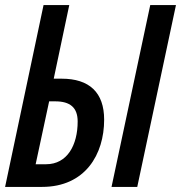

<svg xmlns="http://www.w3.org/2000/svg" viewBox="-21 -734 711 754"><path d="M-1 0H144C314 0 388 -128 388 -264C388 -371 330 -425 221 -425H190L251 -714H150ZM417 0H518L670 -714H569ZM119 -89 172 -336H196C254 -336 284 -312 284 -257C284 -164 243 -89 160 -89Z"/></svg>

Font: Noto Sans UI Condensed Medium
Style: Italic
Weight: 500
Width: 3
Italic angle: -12°
Designer: Monotype Design Team
Foundry: Monotype Imaging Inc.
Version: Version 1.901